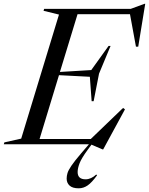

<svg xmlns="http://www.w3.org/2000/svg" viewBox="-59 -762 787 1014"><path d="M351 146.5Q351 185 393 185Q422 185 449.5 159.5L453.5 164Q426 202 404 217.2Q382 232.5 356.5 232.5Q324 232.5 308.5 218.2Q293 204 293 181Q293 167 297.5 152Q302 137 318.2 113Q334.5 89 369 48.5L410.5 0H-39L-36 -10L53 -30L252.5 -685L171 -705L174 -715H631L704.5 -742H708L671 -515.5H659L627.5 -687H350.5L257.5 -382L423 -392L514.5 -519.5H525L464 -373L435.5 -227.5H425L415.5 -356.5L252.5 -365L150 -28H420.5L591 -192L601 -184.5L486 27H482.5L424 2L403.5 30Q371 74.5 361 100.8Q351 127 351 146.5Z"/></svg>

Font: Newsreader 72pt
Style: Italic
Weight: 400
Italic angle: -17°
Designer: Hugues Gentile
Foundry: Production Type
Version: Version 1.003; ttfautohint (v1.8.3)